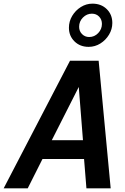

<svg xmlns="http://www.w3.org/2000/svg" viewBox="-67 -1033 687 1053"><path d="M-47 0 317 -700H474L540 0H407L394 -161H166L85 0ZM217 -264H388L365 -556ZM419 -776Q372 -776 341.5 -806Q311 -836 311 -881Q311 -916 329 -946Q347 -976 376.5 -994.5Q406 -1013 440 -1013Q488 -1013 518.5 -983Q549 -953 549 -907Q549 -873 531 -843Q513 -813 483.5 -794.5Q454 -776 419 -776ZM422 -830Q451 -830 471.5 -851.5Q492 -873 492 -902Q492 -926 476.5 -942Q461 -958 437 -958Q409 -958 388 -937Q367 -916 367 -886Q367 -862 383 -846Q399 -830 422 -830Z"/></svg>

Font: Red Hat Mono SemiBold
Style: Italic
Weight: 600
Italic angle: -12°
Monospace: yes
Designer: Pentagram, MCKL
Foundry: MCKL
Version: Version 1.030